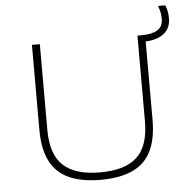

<svg xmlns="http://www.w3.org/2000/svg" viewBox="-52 -765 804 823"><g transform="rotate(-5 350.0 -353.5)"><path d="M349 7Q266.5 7 212.2 -17.8Q158 -42.5 131.5 -94.8Q105 -147 105 -230V-595H139V-226Q139 -120.5 190.5 -72.8Q242 -25 349 -25Q457 -25 508 -72.8Q559 -120.5 559 -226V-595H575Q621 -595 645 -609.5Q669 -624 669 -657Q669 -673.5 666.2 -686.8Q663.5 -700 658 -714H689Q695 -700 697.5 -687Q700 -674 700 -656Q700 -616.5 672.2 -593Q644.5 -569.5 592 -567V-230Q592 -147 565.8 -94.8Q539.5 -42.5 485.5 -17.8Q431.5 7 349 7Z"/></g></svg>

Font: Encode Sans SC Expanded Thin
Style: Regular
Weight: 250
Width: 7
Designer: Multiple Designers
Foundry: Impallari Type
Version: Version 3.002